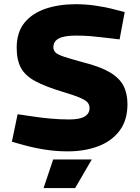

<svg xmlns="http://www.w3.org/2000/svg" viewBox="-20 -730 686 938"><path d="M310.9 9.5Q256.4 9.5 203.4 1.5Q150.5 -6.5 99.1 -20.5L38.1 -37.5L66 -171.9L144.9 -160.4Q179.9 -154.9 226.7 -150.6Q273.4 -146.4 317.8 -146.4Q369.6 -146.4 393.6 -160.7Q417.5 -175.1 417.5 -201.9Q417.5 -216.5 409.2 -227.9Q400.9 -239.2 372.5 -251.7Q344.2 -264.3 283.6 -282.3Q200.6 -307.3 151.8 -333.8Q103 -360.3 82.3 -398.5Q61.5 -436.7 61.5 -496.7Q61.5 -572.1 99.5 -618.8Q137.5 -665.5 202.9 -687.5Q268.4 -709.5 350.3 -709.5Q395.8 -709.5 444.5 -702.8Q493.3 -696 540.8 -683.5L589.2 -671L564.3 -537.6L487.6 -546.6Q460.9 -550.1 426.4 -553.1Q391.8 -556.1 350.4 -556.1Q294.6 -556.1 267.7 -542.3Q240.8 -528.4 240.8 -499.1Q240.8 -484.5 250.6 -474.2Q260.4 -463.9 291.7 -453.3Q323 -442.8 387.1 -425.3Q469.1 -404.7 516.1 -377Q563.2 -349.3 582.9 -311.5Q602.7 -273.8 602.7 -221.3Q602.7 -142.4 564 -91.2Q525.3 -40 459.1 -15.2Q392.9 9.5 310.9 9.5ZM192.8 188.9 239.8 48.9H428.5L347.1 188.9Z"/></svg>

Font: REM Medium
Style: Regular
Weight: 500
Designer: Octavio Pardo
Foundry: Ashler Design
Version: Version 1.005;gftools[0.9.28]